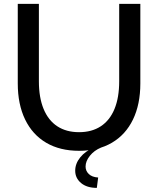

<svg xmlns="http://www.w3.org/2000/svg" viewBox="-20 -752 804 976"><path d="M693.4 -732.4V-328.1Q693.4 -221.7 656 -144.5Q618.7 -67.4 548.8 -26.4Q479 14.6 381.8 14.6Q284.7 14.6 214.8 -26.4Q145 -67.4 107.7 -144.5Q70.3 -221.7 70.3 -328.1V-732.4H177.7V-338.9Q177.7 -255.9 201.7 -198Q225.6 -140.1 271.2 -110.1Q316.9 -80.1 381.8 -80.1Q446.8 -80.1 492.4 -110.1Q538.1 -140.1 562 -198Q585.9 -255.9 585.9 -338.9V-732.4ZM472.2 203.1Q421.4 203.1 391.8 178.2Q362.3 153.3 362.3 115.7Q362.3 79.6 387.9 47.9Q413.6 16.1 457.5 -2H494.1Q458.5 12.7 436.8 40Q415 67.4 415 94.7Q415 116.7 431.4 132.6Q447.8 148.4 479 150.4Z"/></svg>

Font: Kumbh Sans Medium
Style: Regular
Weight: 500
Version: Version 1.005